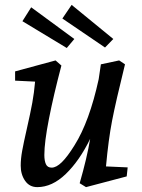

<svg xmlns="http://www.w3.org/2000/svg" viewBox="-20 -757 582 788"><path d="M65 -77Q65 -105 71 -138Q77 -171 90 -228Q105 -294 112.5 -335Q120 -376 124 -422L42 -426V-464L208 -509L232 -488Q200 -367 181 -270Q162 -173 162 -121Q162 -97 168.5 -83Q175 -69 192 -69Q211 -69 234 -91.5Q257 -114 286 -161Q347 -258 385 -432L394 -493L469 -509L493 -493Q455 -339 440 -261.5Q425 -184 415 -74L504 -70L500 -33L333 11L307 -5Q337 -109 350 -187Q306 -97 250 -43Q194 11 133 11Q101 11 83 -15Q65 -41 65 -77ZM236 -681 274 -737 445 -597 411 -562ZM72 -670 108 -727 285 -597 254 -560Z"/></svg>

Font: Andada Pro Medium
Style: Italic
Weight: 500
Italic angle: -7°
Designer: Carolina Giovagnoli
Foundry: Huerta Tipografica
Version: Version 3.005; ttfautohint (v1.8.4)